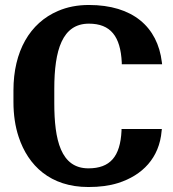

<svg xmlns="http://www.w3.org/2000/svg" viewBox="-20 -741 694 771"><path d="M34 -332C34 -280 41 -233 55 -191C93 -76 182 10 335 10C380 10 419 5 454 -6C552 -37 620 -107 629 -215L630 -223H468V-216C463 -112 422 -65 335 -65C224 -65 198 -179 198 -327V-384C198 -540 230 -646 337 -646C424 -646 464 -595 469 -490V-483H631L630 -491C613 -633 513 -721 337 -721C291 -721 250 -713 213 -697C100 -649 34 -535 34 -378Z"/></svg>

Font: Aerodynamic
Style: Bd
Weight: 500
Designer: Google
Version: Version 2.000980; 2014